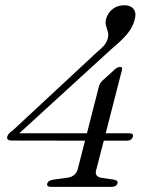

<svg xmlns="http://www.w3.org/2000/svg" viewBox="-20 -732 586 752"><path d="M368 -395.5Q371 -404.5 376.2 -410.8Q381.5 -417 387 -421.5L431 -461.5Q442.5 -470 450.5 -470Q461.5 -470 457.5 -457.5L394 -210H485.5Q504 -210 500.5 -196.5Q495.5 -181 475.5 -181H386.5L357 -67Q348 -39.5 380.5 -35L425.5 -28.5Q444 -25 440 -13.5Q435.5 0 416 0H181.5Q161 0 165 -13.5Q169.5 -26 189.5 -28.5L241 -35.5Q274.5 -39 284 -67.5L313 -181L27 -181.5Q3 -181.5 9 -199Q11 -204 16 -209.8Q21 -215.5 32.5 -223.5L360 -528Q375.5 -540.5 386.5 -552.8Q397.5 -565 401.5 -579.5Q406 -595 402.5 -607Q399 -619 395.2 -631.5Q391.5 -644 396 -659.5Q402.5 -682 421.5 -696.8Q440.5 -711.5 468 -711.5Q491.5 -711.5 503.2 -696.5Q515 -681.5 507.5 -655Q500 -625.5 478.8 -599.8Q457.5 -574 415.5 -539L55.5 -210H320.5Z"/></svg>

Font: Fraunces 9pt Light
Style: Italic
Weight: 300
Italic angle: -16°
Version: Version 1.000;[0bf87f6ff]